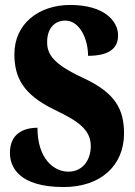

<svg xmlns="http://www.w3.org/2000/svg" viewBox="-20 -744 544 774"><path d="M237 10C385 10 480 -76 480 -206C480 -304 444 -370 317 -429C193 -486 170 -526 170 -574C170 -632 202 -661 243 -661C302 -661 335 -586 335 -519C425 -519 456 -553 456 -601C456 -661 398 -724 263 -724C136 -724 38 -648 38 -526C38 -432 73 -363 199 -302C290 -258 346 -224 346 -155C346 -100 314 -52 256 -52C197 -52 131 -104 131 -229C75 -229 20 -205 20 -128C20 -70 57 10 237 10Z"/></svg>

Font: Noto Serif Hebrew ExtraCondensed Black
Style: Regular
Weight: 900
Width: 2
Designer: Monotype Design Team
Foundry: Monotype Imaging Inc.
Version: Version 2.004